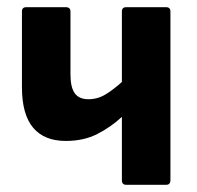

<svg xmlns="http://www.w3.org/2000/svg" viewBox="-20 -514 547 534"><path d="M331 0Q319 0 319 -13V-189Q289 -161 251 -141.5Q213 -122 163 -122Q103 -122 72 -159Q41 -196 41 -272V-482Q41 -494 53 -494H163Q176 -494 176 -482V-307Q176 -271 188 -254.5Q200 -238 226 -238Q252 -238 274.5 -252Q297 -266 319 -286V-482Q319 -494 331 -494H442Q454 -494 454 -482V-13Q454 0 442 0Z"/></svg>

Font: Sofia Sans Semi Condensed ExtraBold
Style: Regular
Weight: 800
Designer: Botio Nikoltchev, Ani Petrova
Foundry: lettersoup
Version: Version 4.100